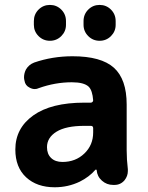

<svg xmlns="http://www.w3.org/2000/svg" viewBox="-20 -791 615 800"><path d="M175.8 -177.7Q175.8 -149.4 192.9 -132.8Q210 -116.2 240.2 -116.2Q294.9 -116.2 331.5 -151.4Q368.2 -186.5 368.2 -239.3V-256.8Q368.2 -266.6 358.4 -266.6H331.1Q254.9 -266.6 215.3 -242.2Q175.8 -217.8 175.8 -177.7ZM282.2 -556.6Q401.4 -556.6 454.6 -508.8Q507.8 -460.9 507.8 -355.5V-165Q507.8 -126 512.7 -85.9Q512.7 -82 512.7 -78.1Q512.7 -57.6 499 -40Q482.4 -20.5 457 -20.5H451.2Q424.8 -20.5 404.8 -38.1Q384.8 -55.7 382.8 -82Q381.8 -84 380.4 -84.5Q378.9 -85 377 -83Q351.6 -53.7 312.5 -34.2Q263.7 -10.7 208 -10.7Q133.8 -10.7 88.9 -52.2Q43.9 -93.8 43.9 -168Q43.9 -256.8 118.7 -310.1Q193.4 -363.3 331.1 -363.3H358.4Q362.3 -363.3 365.2 -366.2Q368.2 -369.1 368.2 -373Q365.2 -414.1 349.6 -429.7Q330.1 -448.2 279.3 -448.2Q210 -448.2 141.6 -423.8Q133.8 -419.9 125 -419.9Q114.3 -419.9 103.5 -425.8Q85 -434.6 82 -455.1Q80.1 -461.9 80.1 -468.8Q80.1 -485.4 87.9 -501Q99.6 -521.5 122.1 -530.3Q198.2 -556.6 282.2 -556.6ZM121.1 -687.5V-703.1Q121.1 -731.4 140.6 -751Q160.2 -770.5 188 -770.5Q215.8 -770.5 235.4 -751Q254.9 -731.4 254.9 -703.1V-687.5Q254.9 -660.2 235.4 -640.6Q215.8 -621.1 188 -621.1Q160.2 -621.1 140.6 -640.6Q121.1 -660.2 121.1 -687.5ZM328.1 -687.5V-703.1Q328.1 -731.4 347.7 -751Q367.2 -770.5 395 -770.5Q422.9 -770.5 442.4 -751Q461.9 -731.4 461.9 -703.1V-687.5Q461.9 -660.2 442.4 -640.6Q422.9 -621.1 395 -621.1Q367.2 -621.1 347.7 -640.6Q328.1 -660.2 328.1 -687.5Z"/></svg>

Font: Gen Jyuu GothicX Bold
Style: Bold
Weight: 700
Designer: Ryoko NISHIZUKA (kana &amp; ideographs); Paul D. Hunt (Latin, Greek &amp; Cyrillic); Wenlong ZHANG (bopomofo); Sandoll C
Version: Version 1.058.20140828